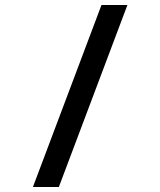

<svg xmlns="http://www.w3.org/2000/svg" viewBox="-20 -750 640 770"><path d="M112 0 387 -730H491L216 0Z"/></svg>

Font: Tiny Medium
Style: Regular
Weight: 500
Monospace: yes
Designer: Philipp Nurullin, Konstantin Bulenkov
Foundry: JetBrains
Version: Version 2.251; ttfautohint (v1.8.4.7-5d5b)